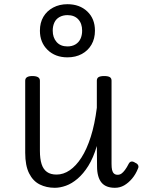

<svg xmlns="http://www.w3.org/2000/svg" viewBox="-20 -877 687 914"><path d="M241 17Q201 17 169 1Q137 -15 118.5 -52Q100 -89 100 -150V-493Q100 -504 108.5 -509.5Q117 -515 134 -515Q152 -515 161 -509.5Q170 -504 170 -493V-159Q170 -121 178 -96Q186 -71 203.5 -58.5Q221 -46 249 -46Q282 -46 312 -66.5Q342 -87 367.5 -126.5Q393 -166 412 -225.5Q431 -285 441 -364V-493Q441 -505 449.5 -510Q458 -515 476 -515Q494 -515 502.5 -510Q511 -505 511 -493V-97Q511 -79 513.5 -68Q516 -57 522.5 -51Q529 -45 540 -45Q550 -45 558 -50.5Q566 -56 575 -68Q584 -80 593 -98Q598 -107 606 -108Q614 -109 624 -102Q634 -98 637.5 -90.5Q641 -83 637 -75Q626 -47 608.5 -26.5Q591 -6 571 5.5Q551 17 527 17Q506 17 490 11Q474 5 463.5 -7.5Q453 -20 447.5 -39.5Q442 -59 442 -84L441 -182Q424 -125 400.5 -87.5Q377 -50 349.5 -26.5Q322 -3 294 7Q266 17 241 17ZM301 -604Q243 -604 206.5 -639.5Q170 -675 170 -731Q170 -769 186.5 -797Q203 -825 233 -841Q263 -857 301 -857Q359 -857 395.5 -822.5Q432 -788 432 -731Q432 -693 415.5 -664.5Q399 -636 369.5 -620Q340 -604 301 -604ZM301 -656Q323 -656 339 -665.5Q355 -675 363 -692Q371 -709 371 -731Q371 -765 352.5 -785Q334 -805 301 -805Q280 -805 263.5 -796Q247 -787 239 -770Q231 -753 231 -731Q231 -698 249.5 -677Q268 -656 301 -656Z"/></svg>

Font: Playwrite GB S Light
Style: Regular
Weight: 300
Designer: Veronika Burian, José Scaglione
Foundry: TypeTogether
Version: Version 1.002